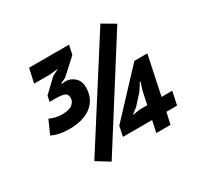

<svg xmlns="http://www.w3.org/2000/svg" viewBox="-152 -909 1167 1118"><g transform="rotate(-30 432.0 -350.5)"><path d="M643 -715 728 -665 298 14 212 -39ZM791 -78H719L702 0H606L623 -78H427L441 -145L706 -428H793L738 -167H810ZM660 -253 677 -306H672L641 -257L581 -191L540 -159L592 -167H642ZM187 -368Q236 -368 257 -386.5Q278 -405 277 -428Q277 -449 263 -458Q249 -467 200 -468H159L167 -506L252 -587L298 -611L242 -605H134L155 -700H424L410 -638L308 -545L273 -528V-523L300 -526Q337 -524 361 -500Q385 -476 385 -437Q385 -395 369.5 -364Q354 -333 327 -313Q300 -293 263 -283Q226 -273 183 -273Q147 -273 115.5 -279.5Q84 -286 64 -297L104 -387Q144 -368 187 -368Z"/></g></svg>

Font: PT Sans
Style: Bold Italic
Weight: 700
Italic angle: -12°
Designer: A.Korolkova, O.Umpeleva, V.Yefimov
Foundry: ParaType Ltd
Version: Version 2.003W OFL